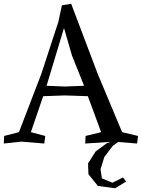

<svg xmlns="http://www.w3.org/2000/svg" viewBox="-25 -748 749 1014"><path d="M283 -632 302 -720 351 -728 491 -358 620 -50 704 -30 699 10 577 0 425 10 427 -30 509 -50 439 -240 318 -244 203 -240 138 -50 214 -30 209 10 87 0 -5 10 -3 -30 75 -50 193 -357ZM312 -597 221 -295 318 -291 419 -295 355 -455 314 -597ZM538 9 611 -19 616 -10 571 22 526 81 506 146 513 194 569 217 625 189 641 211 583 246 492 234 442 172 440 115 480 52Z"/></svg>

Font: Alike Angular
Style: Regular
Weight: 400
Designer: Sveta Sebyakina
Foundry: Cyreal (www.cyreal.org)
Version: Version 1.300; ttfautohint (v1.8.4.7-5d5b)